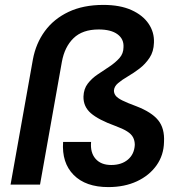

<svg xmlns="http://www.w3.org/2000/svg" viewBox="-20 -752 737 782"><path d="M421 10Q329 10 280 -39.5Q231 -89 237 -174H351Q347 -131 369 -105.5Q391 -80 433 -80Q475 -80 501 -102Q527 -124 529 -162Q529 -179 522 -192.5Q515 -206 497.5 -217Q480 -228 450 -239Q381 -264 350 -291Q319 -318 320 -359Q321 -390 337.5 -411.5Q354 -433 378 -449Q402 -465 426 -481Q450 -497 466.5 -515.5Q483 -534 483 -560Q485 -593 458.5 -612.5Q432 -632 382 -632Q316 -632 279.5 -596.5Q243 -561 232 -500L143 0H23L114 -510Q126 -575 162.5 -625Q199 -675 259 -703.5Q319 -732 401 -732Q469 -732 515.5 -711Q562 -690 585.5 -655Q609 -620 607 -578Q606 -542 589 -516.5Q572 -491 548.5 -473Q525 -455 501 -441Q477 -427 461 -413.5Q445 -400 444 -383Q444 -372 451 -362.5Q458 -353 478 -343Q498 -333 536 -319Q598 -295 624.5 -262Q651 -229 648 -174Q647 -120 617.5 -78.5Q588 -37 537.5 -13.5Q487 10 421 10Z"/></svg>

Font: DM Sans 16pt SemiBold
Style: Italic
Weight: 600
Italic angle: -10°
Version: Version 4.004;gftools[0.9.30]